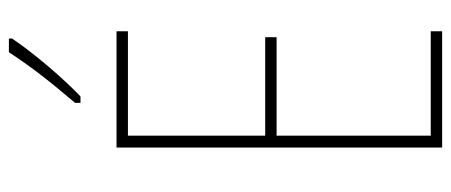

<svg xmlns="http://www.w3.org/2000/svg" viewBox="-304 -686 990 421"><g transform="rotate(-90 190.5 -475.0)"><path d="M317 -943V-950H287C253 -898 221 -858 176 -805V-793H190C229 -830 284 -894 317 -943ZM333 0V-25H104V-363H320V-388H104V-689H333V-714H78V0Z"/></g></svg>

Font: Noto Sans Devanagari ExtraCondensed Thin
Style: Regular
Weight: 100
Width: 2
Designer: Jelle Bosma - Monotype Design Team
Foundry: Monotype Imaging Inc.
Version: Version 2.004